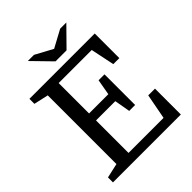

<svg xmlns="http://www.w3.org/2000/svg" viewBox="-243 -1030 1170 1170"><g transform="rotate(-45 342.5 -445.0)"><path d="M412 -769 531 -890H478L365 -829L252 -890H199L317 -769ZM472 -502H421L403 -400H237V-662H522L554 -508H606V-720H43V-677L137 -656V-64L43 -43V0H628V-223H570L539 -60H237V-340H403L421 -238H472Z"/></g></svg>

Font: Domine
Style: Regular
Weight: 400
Designer: Pablo Impallari, Rodrigo Fuenzalida, Brenda Gallo
Foundry: Pablo Impallari, Rodrigo Fuenzalida, Brenda Gallo
Version: Version 2.000